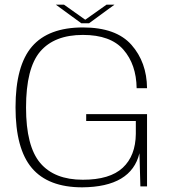

<svg xmlns="http://www.w3.org/2000/svg" viewBox="-20 -798 738 822"><path d="M332 4Q542 2.5 577 -142L581 0H609.5V-309.5H349V-280H561.5V-225Q560.5 -131 505.5 -79.8Q450.5 -28.5 334.5 -28.5Q213 -28.5 152.2 -100.2Q91.5 -172 91.5 -337.5Q91.5 -506.5 152.2 -577.5Q213 -648.5 335 -648.5Q453.5 -648.5 508.5 -585.2Q563.5 -522 565 -420.5H609.5Q608.5 -531.5 542.8 -606Q477 -680.5 335 -680.5Q187.5 -680.5 117 -598.8Q46.5 -517 46.5 -338.5Q46.5 -161 116.5 -78.5Q186.5 4 332 4ZM328 -698.5H361.5L470 -778H436L345 -713.5L254 -778H219Z"/></svg>

Font: Anybody SemiExpanded ExtraLight
Style: Regular
Weight: 250
Width: 6
Version: Version 1.113;gftools[0.9.25]